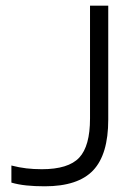

<svg xmlns="http://www.w3.org/2000/svg" viewBox="-20 -647 474 674"><path d="M296 -231V-627H360V-227Q360 -105 307 -49Q254 7 137 7Q102 7 73 4Q44 1 20 -6V-66Q47 -59 72.5 -56Q98 -53 127 -53Q220 -53 258 -93.5Q296 -134 296 -231Z"/></svg>

Font: Blinker Light
Style: Regular
Weight: 300
Designer: Juergen Huber
Foundry: supertype
Version: Version 1.017;hotconv 1.0.117;makeotfexe 2.5.65602